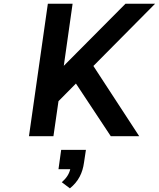

<svg xmlns="http://www.w3.org/2000/svg" viewBox="-20 -739 862 1042"><path d="M821.8 -718.8H661.1L326.2 -381.8L374 -718.8H239.7L137.2 0H270L297.4 -189.9L392.1 -285.6L581.1 0H735.4L486.8 -380.9ZM359.4 283.2C406.2 245.1 428.2 199.7 436 142.6L446.3 74.2H312L297.4 179.2H361.3C355 205.1 341.3 227.1 315.4 250Z"/></svg>

Font: Winston SemiBold
Style: Italic
Weight: 600
Italic angle: -8.13011°
Designer: Vernon Adams, Kim Jin-seong, David Berlow, Cristiano Sobral
Foundry: The Winston Project Authors
Version: Version 3.004